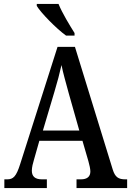

<svg xmlns="http://www.w3.org/2000/svg" viewBox="-20 -951 663 971"><path d="M314 -771H357V-784C333 -822 294 -886 276 -931H166V-921C187 -886 264 -807 314 -771ZM2 0H217V-44H192C156 -44 141 -60 141 -88C141 -105 147 -128 152 -144L179 -239H397L427 -136C432 -118 437 -97 437 -84C437 -58 421 -44 389 -44H367V0H623V-44H614C579 -44 562 -55 550 -94L359 -714H271L82 -121C62 -58 47 -44 16 -44H2ZM197 -291 255 -486C270 -536 282 -581 291 -622C299 -581 313 -534 328 -478L381 -291Z"/></svg>

Font: Noto Serif Georgian Condensed Medium
Style: Regular
Weight: 500
Width: 3
Designer: Monotype Design Team, Akaki Razmadze
Foundry: Google LLC
Version: Version 2.003